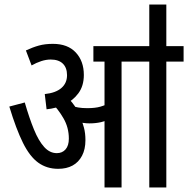

<svg xmlns="http://www.w3.org/2000/svg" viewBox="-20 -825 828 845"><path d="M515 -554V0H440V-554H391V-622H591V-554ZM213 -632Q278 -632 313.5 -594Q349 -556 349 -495Q349 -447 325 -414.5Q301 -382 263.5 -365Q226 -348 185 -344L177 -411Q225 -416 250 -437.5Q275 -459 275 -494Q275 -527 256.5 -545Q238 -563 203 -563Q183 -563 161.5 -556Q140 -549 119 -537L94 -603Q124 -617 151 -624.5Q178 -632 213 -632ZM356 -208Q356 -168 341 -139.5Q326 -111 299.5 -96.5Q273 -82 236 -82Q186 -82 148.5 -109Q111 -136 81 -196.5Q51 -257 21 -356L89 -374Q109 -305 129.5 -255Q150 -205 174.5 -178Q199 -151 230 -151Q254 -151 268.5 -167.5Q283 -184 283 -215Q283 -264 259 -305Q235 -346 206 -374L255 -378L287 -386Q298 -374 309.5 -357.5Q321 -341 328 -324L335 -306Q343 -287 349.5 -263Q356 -239 356 -208ZM364 -349Q399 -349 421.5 -355.5Q444 -362 475 -377V-309Q449 -293 425 -287.5Q401 -282 374 -282Q361 -282 347 -284Q333 -286 320.5 -289Q308 -292 300 -295L278 -350L285 -362Q307 -355 324 -352Q341 -349 364 -349ZM712 -554V0H637V-554H576V-622H788V-554ZM637 -615V-805H712V-615Z"/></svg>

Font: Noto Sans ExtraCondensed
Style: Regular
Weight: 400
Width: 2
Designer: Monotype Design Team
Foundry: Monotype Imaging Inc.
Version: Version 2.013